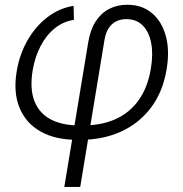

<svg xmlns="http://www.w3.org/2000/svg" viewBox="-20 -565 751 790"><path d="M244.6 204.1 343.3 -392.6Q351.6 -442.4 373.5 -476.6Q395.5 -510.7 428.7 -528.1Q461.9 -545.4 503.9 -545.4Q564 -545.4 604.7 -511.5Q645.5 -477.5 662.1 -417.5Q678.7 -357.4 665.5 -279.8Q650.4 -187.5 601.6 -122.6Q552.7 -57.6 478.3 -23.7Q403.8 10.3 311.5 10.3H297.4Q207 10.3 146.5 -24.2Q85.9 -58.6 60.1 -122.1Q34.2 -185.5 48.8 -272Q60.1 -340.3 92.5 -397.7Q125 -455.1 173.8 -493.2Q222.7 -531.2 282.7 -541L284.2 -483.4Q240.2 -476.6 205.3 -448.5Q170.4 -420.4 147.2 -376Q124 -331.5 114.3 -275.4Q102.1 -200.2 121.3 -149.9Q140.6 -99.6 188 -74.2Q235.4 -48.8 307.1 -48.8H321.3Q397 -48.8 455.1 -74.7Q513.2 -100.6 550.5 -152.8Q587.9 -205.1 600.6 -282.2Q610.8 -341.8 602.1 -387.7Q593.3 -433.6 567.4 -460Q541.5 -486.3 500 -486.3Q476.6 -486.3 458 -477.1Q439.5 -467.8 427.2 -449.2Q415 -430.7 410.2 -402.3L310.1 204.1Z"/></svg>

Font: Inter 20pt Light
Style: Italic
Weight: 300
Italic angle: -9.3988°
Version: Version 4.001;git-66647c0bb